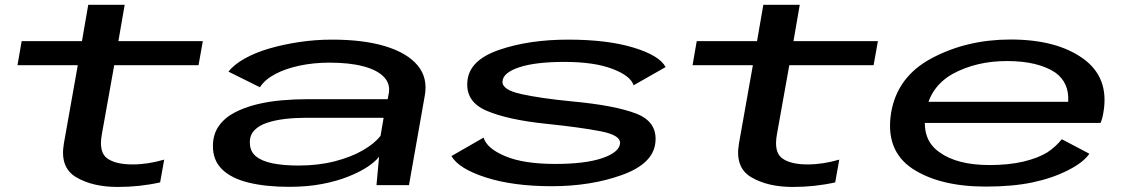

<svg xmlns="http://www.w3.org/2000/svg" viewBox="-20 -752 4582 780"><path d="M458.5 7.5Q547.5 7.5 630.5 -11L647 -103.5Q580 -84 518.5 -84Q449 -84 415 -109Q381 -134 393.5 -205L444 -487H786.5L804 -585H461L486.5 -732.5H338.5L313 -585H68L51 -487H296L239.5 -169Q222.5 -71.5 289.5 -32Q356.5 7.5 458.5 7.5Z M1155 7Q1228 7 1288.2 -4.5Q1348.5 -16 1395.2 -34.8Q1442 -53.5 1473.5 -74.5Q1505 -95.5 1520 -115.5L1509.5 0H1641.5L1705.5 -362.5Q1719 -435 1677 -485.8Q1635 -536.5 1546.2 -563.8Q1457.5 -591 1329 -591Q1261 -591 1195.8 -581.2Q1130.5 -571.5 1073.5 -554.8Q1016.5 -538 973.8 -514Q931 -490 908 -461L1036 -397.5Q1055 -428 1097 -450.5Q1139 -473 1196.2 -485.2Q1253.5 -497.5 1319 -497.5Q1398.5 -497.5 1454.5 -483Q1510.5 -468.5 1538 -441Q1565.5 -413.5 1560 -376L1555 -349H1225.5Q1178 -349 1125 -344.5Q1072 -340 1022.2 -327.8Q972.5 -315.5 932.5 -294.5Q892.5 -273.5 869 -240.2Q845.5 -207 845 -160Q844.5 -100.5 882.5 -63.8Q920.5 -27 990.5 -10Q1060.5 7 1155 7ZM1192.5 -79.5Q1133 -79.5 1088.5 -88.2Q1044 -97 1019.5 -117.2Q995 -137.5 995 -173Q994.5 -203 1013.5 -222.8Q1032.5 -242.5 1065 -253.2Q1097.5 -264 1138 -268.8Q1178.5 -273.5 1222 -273.5H1538.5L1526 -200.5Q1502.5 -169.5 1454.8 -141.8Q1407 -114 1340.2 -96.8Q1273.5 -79.5 1192.5 -79.5Z M2221 4.5Q2380 4.5 2507 -41.2Q2634 -87 2642.5 -173Q2651.5 -257 2564.5 -290.5Q2477.5 -324 2304.5 -340Q2175.5 -352.5 2096.8 -370Q2018 -387.5 2021.5 -422Q2024 -457 2089.8 -478.8Q2155.5 -500.5 2272.5 -500.5Q2394 -500.5 2468 -472.2Q2542 -444 2554 -405.5L2684 -479.5Q2659.5 -526.5 2553.2 -558.8Q2447 -591 2288 -591Q2129 -591 2008 -549.5Q1887 -508 1879 -423.5Q1870 -339 1957 -302Q2044 -265 2200 -249Q2335.5 -235 2418.8 -219Q2502 -203 2499 -169.5Q2495.5 -133 2426.5 -109.5Q2357.5 -86 2235.5 -86Q2107.5 -86 2032.5 -117.5Q1957.5 -149 1944.5 -193L1814 -118Q1843.5 -66.5 1954.2 -31Q2065 4.5 2221 4.5Z M3201 7.5Q3290 7.5 3373 -11L3389.5 -103.5Q3322.5 -84 3261 -84Q3191.5 -84 3157.5 -109Q3123.5 -134 3136 -205L3186.5 -487H3529L3546.5 -585H3203.5L3229 -732.5H3081L3055.5 -585H2810.5L2793.5 -487H3038.5L2982 -169Q2965 -71.5 3032 -32Q3099 7.5 3201 7.5Z M3985 6 4000.5 -81.5Q3867.5 -81.5 3796 -134Q3723 -184.5 3740.5 -292Q3756.5 -399.5 3851.5 -452.5Q3947 -504 4070.5 -504Q4197 -504 4267.5 -457Q4324.5 -415.5 4319.5 -338.5H3733L3718 -252.5H4451Q4459 -271.5 4462.5 -295Q4487.5 -437 4379.5 -514.5Q4271.5 -591.5 4085.5 -591.5Q3908.5 -591.5 3766 -516Q3624.5 -441 3600 -293Q3576 -141 3686.5 -67Q3797.5 6 3985 6ZM4000.5 -81.5 3985 6Q4094 6 4174.5 -11Q4254 -27.5 4318 -60Q4381 -91.5 4405.5 -127.5L4293.5 -186.5Q4270 -156.5 4234 -132.5Q4196 -109.5 4137.5 -95.5Q4077.5 -81.5 4000.5 -81.5Z"/></svg>

Font: Anybody ExtraExpanded Medium
Style: Italic
Weight: 500
Width: 8
Italic angle: -10°
Version: Version 1.113;gftools[0.9.25]